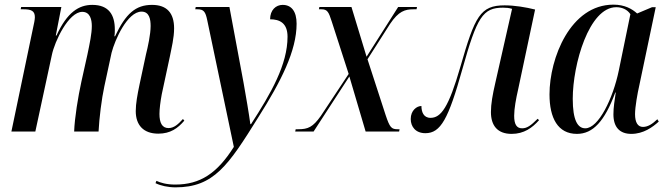

<svg xmlns="http://www.w3.org/2000/svg" viewBox="-20 -566 2875 826"><path d="M661 9C713 9 745 -14 773 -47L767 -54C747 -32 729 -15 705 -15C677 -15 666 -38 666 -76C666 -97 670 -129 676 -161L711 -324C718 -360 729 -403 729 -444C729 -510 698 -545 634 -545C564 -545 521 -508 475 -410H472C474 -419 474 -430 474 -439C474 -501 449 -545 377 -545C320 -545 269 -514 223 -413H220L244 -536H71L69 -526H81C115 -526 130 -519 130 -492C130 -481 126 -463 122 -445L29 0H132L203 -329C215 -388 275 -515 334 -515C368 -515 375 -481 375 -454C375 -421 366 -379 356 -331L330 -214C316 -150 301 -59 299 0H404C407 -58 417 -140 429 -195L460 -339C474 -394 528 -516 589 -516C623 -516 628 -482 628 -454C628 -418 616 -364 608 -332L580 -201C571 -158 564 -120 564 -88C564 -28 597 9 661 9Z M735 240C900 240 962 146 1091 -61C1189 -216 1256 -347 1256 -464C1256 -517 1234 -545 1196 -545C1167 -545 1142 -523 1142 -483C1183 -483 1217 -467 1217 -408C1217 -288 1146 -165 1060 -32H1057C1052 -71 1037 -159 1028 -209L967 -536H822L820 -526H829C856 -526 864 -517 872 -477L986 66C914 180 841 228 734 228C696 228 670 220 653 212L649 222C671 233 703 240 735 240Z M1250 0H1329L1483 -237L1553 0H1697L1699 -10H1691C1664 -10 1657 -17 1639 -71L1561 -311L1658 -463C1695 -518 1722 -526 1759 -526H1772L1774 -536H1693L1557 -322L1492 -536H1354L1352 -526H1363C1388 -526 1394 -515 1407 -474L1480 -248L1360 -67C1326 -19 1305 -10 1263 -10H1252Z M2181 10C2234 10 2270 -16 2299 -49L2293 -55C2263 -25 2247 -14 2226 -14C2202 -14 2192 -32 2192 -68C2192 -99 2200 -142 2209 -181L2282 -525C2242 -535 2194 -543 2151 -543C2046 -543 2023 -496 1961 -280C1910 -103 1877 -59 1832 -59C1802 -59 1793 -85 1793 -110C1773 -110 1747 -91 1747 -54C1747 -21 1768 7 1810 7C1876 7 1909 -54 1969 -268C2032 -493 2057 -533 2144 -533C2158 -533 2169 -532 2183 -528L2111 -210C2099 -158 2092 -119 2092 -84C2092 -26 2120 10 2181 10Z M2462 10C2531 10 2581 -44 2627 -168H2629C2624 -133 2619 -105 2619 -74C2619 -19 2646 10 2696 10C2748 10 2788 -19 2814 -43L2808 -53C2786 -32 2767 -20 2746 -20C2724 -20 2712 -39 2712 -75C2712 -106 2723 -167 2730 -197L2801 -535H2785L2721 -508C2699 -528 2667 -546 2619 -546C2434 -546 2344 -316 2344 -160C2344 -58 2380 10 2462 10ZM2498 -14C2465 -14 2444 -49 2444 -141C2444 -289 2514 -535 2631 -535C2655 -535 2678 -526 2692 -505L2642 -262C2617 -142 2555 -14 2498 -14Z"/></svg>

Font: Noto Serif Display Condensed Medium
Style: Italic
Weight: 500
Width: 3
Italic angle: -12°
Designer: Monotype Design Team
Foundry: Monotype Imaging Inc.
Version: Version 2.009